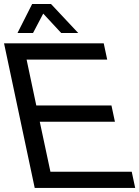

<svg xmlns="http://www.w3.org/2000/svg" viewBox="-20 -928 687 948"><path d="M492.2 -713.9 509.3 -633.8H111.3L159.2 -407.2H530.3L547.4 -327.1H176.3L229 -80.1H630.4L647.5 0H151.4L0 -713.9ZM231.9 -908.2 366.2 -765.1H282.2L193.4 -860.8L143.1 -765.1H66.4L138.7 -908.2Z"/></svg>

Font: XB Khoramshahr
Style: Oblique
Weight: 400
Italic angle: 12°
Designer: Behnam
Foundry: Irmug
Version: Version 8.005 2009